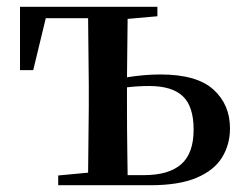

<svg xmlns="http://www.w3.org/2000/svg" viewBox="-20 -547 716 567"><path d="M151.9 0V-28.8L240.2 -37.1L242.2 -231.9V-295.9L240.2 -493.2H115.2L78.1 -339.8H39.1V-526.9H444.8V-499L356.9 -491.2L355 -318.8Q380.4 -322.8 405.3 -325Q430.2 -327.1 454.1 -327.1Q561 -327.1 610.1 -282.7Q659.2 -238.3 659.2 -168Q659.2 -120.1 635.7 -82Q612.3 -43.9 560.5 -22Q508.8 0 423.8 0ZM355 -289.1V-231.9Q355 -203.6 355.2 -167.2Q355.5 -130.9 356 -94.7Q356.4 -58.6 356.9 -29.8H404.8Q478.5 -29.8 515.1 -62Q551.8 -94.2 551.8 -164.1Q551.8 -232.9 519.8 -262.9Q487.8 -293 420.9 -293Q403.8 -293 387.2 -292Q370.6 -291 355 -289.1Z"/></svg>

Font: Source Han Serif TW SemiBold
Style: Regular
Weight: 600
Designer: Ryoko NISHIZUKA Ë•øÂ°öÊ∂ºÂ≠ê (kana & ideographs); Frank Grie√ühammer (Latin, Greek & Cyrillic); Wenlong ZHANG Âº†ÊñáÈæô 
Foundry: Adobe
Version: Version 2.003;hotconv 1.1.1;makeotfexe 2.6.0